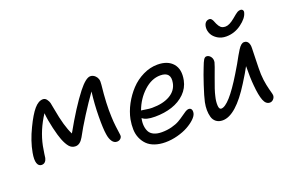

<svg xmlns="http://www.w3.org/2000/svg" viewBox="-97 -1052 2250 1487"><g transform="rotate(-20 1028.0 -308.0)"><path d="M92.8 -81.1Q67.4 -81.1 57.6 -109.6Q47.9 -138.2 58.1 -193.8Q74.2 -284.7 122.1 -382.8Q164.6 -471.7 200.7 -513.9Q236.8 -556.2 273.9 -556.2Q292.5 -556.2 304.7 -539.3Q316.9 -522.5 320.3 -508.3Q323.7 -494.1 329.1 -462.4Q330.6 -455.6 331.1 -452.1Q356.9 -303.7 395 -230Q497.1 -412.6 580.1 -519Q642.6 -598.1 679.2 -598.1Q702.1 -598.1 720.2 -580.1Q732.4 -567.9 737.3 -551.8Q742.2 -535.6 738.8 -505.9Q721.7 -352.1 727.1 -246.1Q728.5 -204.6 733.2 -166.3Q737.8 -127.9 741 -107.9Q744.1 -87.9 743.2 -82Q740.7 -68.4 729.5 -59.6Q718.3 -50.8 702.1 -50.8Q678.7 -50.8 663.1 -73.5Q647.5 -96.2 642.1 -134.8Q634.3 -181.6 635.3 -282.2Q636.2 -382.8 648.9 -483.9Q597.7 -412.6 543.9 -327.9Q490.2 -243.2 454.1 -175.8Q426.3 -127 389.2 -127Q357.9 -127 337.9 -150.6Q317.9 -174.3 300.8 -217.8Q287.6 -251 271 -320.8Q254.4 -390.6 249 -450.2Q175.3 -337.9 150.9 -216.8Q145.5 -190.9 140.9 -156.7Q136.2 -122.6 136.2 -122.1Q132.3 -104 121.3 -92.5Q110.4 -81.1 92.8 -81.1Z M1054.2 82Q1005.9 82 967.8 68.8Q929.7 55.7 905.8 32Q881.8 8.3 867.7 -24.4Q853.5 -57.1 852.3 -95.9Q851.1 -134.8 858.9 -178.2Q871.1 -238.3 902.3 -296.4Q933.6 -354.5 977.3 -401.1Q1021 -447.8 1079.3 -476.3Q1137.7 -504.9 1198.7 -504.9Q1283.2 -504.9 1325.2 -456.1Q1367.2 -407.2 1350.1 -320.8Q1337.9 -260.3 1293.9 -217Q1250 -173.8 1186.5 -152.8Q1123 -131.8 1045.9 -131.8Q969.2 -131.8 942.9 -158.2Q935.1 -125 938 -96.2Q940.9 -67.4 952.4 -46.1Q963.9 -24.9 990 -12.9Q1016.1 -1 1054.2 -1Q1098.1 -1 1136.2 -11Q1174.3 -21 1199.5 -35.4Q1224.6 -49.8 1244.6 -64.5Q1264.6 -79.1 1280.5 -89.1Q1296.4 -99.1 1308.1 -99.1Q1323.7 -99.1 1330.6 -87.9Q1337.4 -76.7 1334 -56.2Q1329.6 -34.2 1304.2 -10Q1278.8 14.2 1241.7 34.7Q1204.6 55.2 1154.3 68.6Q1104 82 1054.2 82ZM963.9 -213.9Q970.7 -213.9 997.1 -209Q1023.4 -204.1 1046.9 -204.1Q1138.2 -204.1 1195.1 -237.3Q1252 -270.5 1263.2 -330.1Q1280.8 -418.9 1190.9 -418.9Q1119.6 -418.9 1055.2 -359.9Q990.7 -300.8 959 -213.9Z M1776.9 -526.9Q1736.3 -526.9 1706.1 -545.9Q1675.8 -564.9 1662.6 -590.8Q1649.4 -616.7 1650.9 -643.1Q1652.3 -669.4 1664.6 -683.8Q1676.8 -698.2 1696.8 -698.2Q1700.2 -698.2 1703.1 -697.5Q1706.1 -696.8 1708.7 -694.8Q1711.4 -692.9 1713.4 -691.2Q1715.3 -689.5 1717.8 -685.5Q1720.2 -681.6 1721.7 -679.4Q1723.1 -677.2 1725.3 -672.1Q1727.5 -667 1728.5 -664.3Q1729.5 -661.6 1732.2 -655.5Q1734.9 -649.4 1735.8 -647Q1746.1 -624.5 1759.3 -612.8Q1772.5 -601.1 1797.9 -601.1Q1828.6 -601.1 1873.5 -638.2Q1910.2 -669.4 1923.3 -676.8Q1936 -683.1 1946.8 -683.1Q1960 -683.1 1966.3 -674.6Q1972.7 -666 1968.8 -652.8Q1958.5 -610.4 1901.6 -568.6Q1844.7 -526.9 1776.9 -526.9ZM1528.8 74.2Q1496.6 74.2 1475.6 58.1Q1454.6 42 1447 14.9Q1439.5 -12.2 1439.2 -42.5Q1439 -72.8 1445.8 -106Q1455.1 -149.9 1482.9 -233.9Q1510.7 -317.9 1528.8 -361.8Q1543.5 -401.4 1553.7 -418.2Q1564 -435.1 1577.6 -435.1Q1598.1 -435.1 1612.1 -416Q1626 -397 1621.6 -371.1Q1618.7 -355.5 1582.8 -260.5Q1546.9 -165.5 1537.6 -122.1Q1527.3 -81.5 1529.1 -48.3Q1530.8 -15.1 1548.8 -15.1Q1610.4 -15.1 1740.7 -230Q1759.8 -259.8 1780.3 -296.4Q1800.8 -333 1813.2 -355.5Q1825.7 -377.9 1839.1 -398.7Q1852.5 -419.4 1864.5 -429.2Q1876.5 -439 1888.7 -439Q1910.6 -439 1921.6 -421.9Q1932.6 -404.8 1931.6 -375Q1931.6 -359.9 1929 -279.3Q1926.3 -198.7 1927.7 -160.2Q1930.2 -110.4 1939 -69.1Q1947.8 -27.8 1954.6 -5.1Q1961.4 17.6 1960.9 27.8Q1959.5 44.9 1947 57.4Q1934.6 69.8 1918.9 69.8Q1885.7 69.8 1869.4 27.6Q1853 -14.6 1845.7 -98.1Q1839.4 -162.6 1840.8 -258.8Q1817.4 -214.4 1770.5 -140.1Q1637.2 74.2 1528.8 74.2Z"/></g></svg>

Font: Shantell Sans Irregular Bouncy
Style: Italic
Weight: 400
Italic angle: -11.31°
Designer: Stephen Nixon, Anya Danilova, Shantell Martin
Foundry: Arrow Type
Version: Version 1.006;[9816181b4]